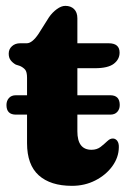

<svg xmlns="http://www.w3.org/2000/svg" viewBox="-20 -606 434 639"><path d="M1.5 -256.5Q1.5 -270.5 9.8 -279.8Q18 -289 33 -289H70V-347Q70 -366.5 63.8 -374Q57.5 -381.5 46.5 -386.5L32.5 -391Q22 -397 15.5 -405.5Q9 -414 9 -427.5Q9 -442.5 19.8 -452.2Q30.5 -462 47 -462H69Q87 -462 108 -493L143 -548.5Q154 -564.5 169 -575.5Q184 -586.5 197.5 -586.5Q215.5 -586.5 226.5 -575.8Q237.5 -565 237.5 -545V-462H341.5Q378 -462 378 -431Q378 -408.5 358.8 -393.8Q339.5 -379 296 -379H237.5V-289H347Q378.5 -289 378.5 -256.5Q378.5 -242.5 370.2 -233.5Q362 -224.5 347 -224.5H237.5V-169Q237.5 -107.5 284.5 -107.5Q302.5 -107.5 315 -117.2Q327.5 -127 337 -136.2Q346.5 -145.5 356.5 -145Q365 -144.5 370.5 -136.8Q376 -129 375.5 -115.5Q375 -82 353.8 -52.8Q332.5 -23.5 297.2 -5.5Q262 12.5 219.5 12.5Q148 12.5 109 -22.5Q70 -57.5 70 -129.5V-224.5H33Q1.5 -224.5 1.5 -256.5Z"/></svg>

Font: Fraunces 72pt S100
Style: Bold
Weight: 700
Version: Version 1.000; ttfautohint (v1.8.3)